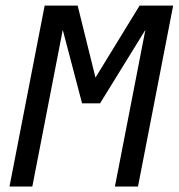

<svg xmlns="http://www.w3.org/2000/svg" viewBox="-20 -679 650 699"><path d="M398.4 0 509.3 -570.3 344.2 -302.7H278.8L208.5 -570.3L97.7 0H14.6L142.6 -658.7H262.7L327.6 -396.5L488.3 -658.7H610.4L482.4 0Z"/></svg>

Font: Liberation Mono
Style: Italic
Weight: 400
Italic angle: -12°
Monospace: yes
Designer: Steve Matteson
Foundry: Ascender Corporation
Version: Version 2.1.5